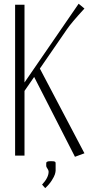

<svg xmlns="http://www.w3.org/2000/svg" viewBox="-20 -825 490 1018"><path d="M274.9 42.5V80.1Q274.4 88.4 271 99.6Q267.6 110.8 254.4 131.8Q241.2 152.8 219.7 172.4L203.1 153.8Q237.8 116.7 237.8 85Q237.8 78.1 231.4 68.8Q225.1 59.6 225.1 55.7V42.5Q225.1 38.6 225.8 36.4Q226.6 34.2 231 32Q235.4 29.8 244.1 29.8H255.9Q265.1 29.8 269.3 31.5Q273.4 33.2 274.2 35.4Q274.9 37.6 274.9 42.5ZM60.1 -799.8H109.9V-387.7L397 -805.2L427.7 -779.8Q357.4 -703.1 335 -669.9L191.4 -461.4L427.7 -12.2L377.4 6.3L161.1 -417L109.9 -342.8V0H60.1Z"/></svg>

Font: Reswysokr
Style: Regular
Weight: 500
Version: Version 0.984